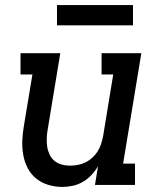

<svg xmlns="http://www.w3.org/2000/svg" viewBox="-20 -730 640 758"><path d="M226 8Q198 8 171 0Q144 -8 123 -25Q102 -42 89.5 -66Q77 -90 72 -117.5Q67 -145 68 -173.5Q69 -202 74 -231L108 -436H61V-520H218L168 -217Q165 -200 164.5 -183Q164 -166 166.5 -150Q169 -134 176 -119.5Q183 -105 195 -95Q207 -85 223 -80.5Q239 -76 256 -76Q272 -76 287.5 -79Q303 -82 317.5 -89Q332 -96 344.5 -107.5Q357 -119 365.5 -132.5Q374 -146 379 -161.5Q384 -177 387 -192L427 -436H381V-520H538L466 -84H513V0H355L367 -74Q356 -55 341 -39Q326 -23 307 -12Q288 -1 267 3.5Q246 8 226 8ZM505 -630H205V-710H505Z"/></svg>

Font: Iosevka Etoile Medium Oblique
Style: Regular
Weight: 500
Italic angle: -9°
Designer: Belleve Invis
Foundry: Belleve Invis
Version: Version 15.5.2; ttfautohint (v1.8.4)